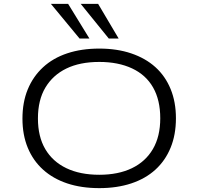

<svg xmlns="http://www.w3.org/2000/svg" viewBox="-20 -964 1025 992"><path d="M493 8Q400 8 327 -16.5Q254 -41 202.5 -87.5Q151 -134 123.5 -200.5Q96 -267 96 -351Q96 -436 123.5 -502.5Q151 -569 202.5 -616.5Q254 -664 327.5 -688.5Q401 -713 493 -713Q585 -713 658.5 -688Q732 -663 783 -617Q834 -571 861.5 -504Q889 -437 889 -353Q889 -268 861.5 -201Q834 -134 783 -87.5Q732 -41 658.5 -16.5Q585 8 493 8ZM493 -61Q591 -61 661.5 -95Q732 -129 770 -194Q808 -259 808 -353Q808 -447 771 -512Q734 -577 662.5 -610.5Q591 -644 493 -644Q393 -644 323 -610Q253 -576 214.5 -511.5Q176 -447 176 -352Q176 -258 214 -193.5Q252 -129 323 -95Q394 -61 493 -61ZM542 -765 397 -944H487L593 -765ZM391 -765 243 -944H332L442 -765Z"/></svg>

Font: Nunito Sans 7pt Expanded Light
Style: Regular
Weight: 300
Width: 7
Designer: Vernon Adams
Foundry: Vernon Adams
Version: Version 3.101;gftools[0.9.27]